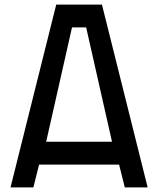

<svg xmlns="http://www.w3.org/2000/svg" viewBox="-20 -820 700 840"><path d="M226 -800 26 0H126L151 -100H501L526 0H626L426 -800ZM295 -700H357L470 -200H182Z"/></svg>

Font: Serreria Sobria
Style: Medium
Weight: 500
Version: Version 001.000